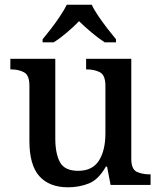

<svg xmlns="http://www.w3.org/2000/svg" viewBox="-20 -786 684 816"><path d="M269 10Q190 10 147.5 -37Q105 -84 105 -187V-422Q105 -466 82.5 -478.5Q60 -491 27 -491H24V-536H215V-198Q215 -133 235 -96.5Q255 -60 312 -60Q373 -60 400.5 -103.5Q428 -147 428 -219V-421Q428 -467 404.5 -479Q381 -491 349 -491H346V-536H538V-111Q538 -67 561 -56Q584 -45 616 -45H620V0H450L435 -78H430Q399 -23 358 -6.5Q317 10 269 10ZM161 -619Q177 -638 197 -664Q217 -690 235 -717Q253 -744 264 -766H370Q380 -744 398.5 -717Q417 -690 437 -664Q457 -638 473 -619V-606H425Q399 -623 369 -648Q339 -673 316 -696Q294 -673 264.5 -648Q235 -623 208 -606H161Z"/></svg>

Font: Noto Serif NP Hmong Medium
Style: Regular
Weight: 500
Designer: Dalton Maag Ltd
Foundry: Dalton Maag Ltd
Version: Version 1.001; ttfautohint (v1.8.4.7-5d5b)